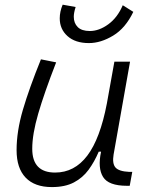

<svg xmlns="http://www.w3.org/2000/svg" viewBox="-20 -777 626 808"><path d="M198.2 10.3Q126 10.3 87.9 -29.5Q49.8 -69.3 49.8 -145Q49.8 -224.6 76.4 -315.2Q103 -405.8 152.3 -527.3L216.3 -514.6Q166 -385.3 140.9 -298.8Q115.7 -212.4 115.7 -150.9Q115.7 -50.8 211.9 -50.8Q293.5 -50.8 347.4 -122.1Q401.4 -193.4 429.7 -341.3L461.4 -517.6H527.3L458 -126.5Q451.7 -88.4 466.1 -72Q480.5 -55.7 523.4 -53.7H536.6L525.9 4.9H514.6Q436.5 4.9 413.6 -32.5Q390.6 -69.8 405.3 -138.7H395.5Q377.4 -96.2 352.8 -62.5Q328.1 -28.8 291 -9.3Q253.9 10.3 198.2 10.3ZM354 -595.7Q296.9 -595.7 264.2 -625Q231.4 -654.3 231.4 -699.7Q231.4 -728 243.7 -757.3L298.3 -747.6Q290.5 -723.1 290.5 -706.5Q290.5 -679.7 307.1 -663.1Q323.7 -646.5 357.9 -646.5Q397 -646.5 435.8 -674.8Q474.6 -703.1 496.6 -754.9L541 -727.1Q508.3 -658.7 456.3 -627.2Q404.3 -595.7 354 -595.7Z"/></svg>

Font: Cascadia Mono Light
Style: Italic
Weight: 300
Italic angle: -10°
Monospace: yes
Designer: Aaron Bell
Foundry: Saja Typeworks
Version: Version 2404.023; ttfautohint (v1.8.4)